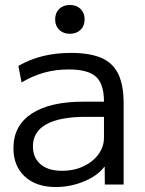

<svg xmlns="http://www.w3.org/2000/svg" viewBox="-20 -743 585 773"><path d="M204.7 10Q125.8 10 79.9 -32.3Q34.1 -74.5 34.1 -146.7Q34.1 -237.1 107.3 -285.4Q180.5 -333.7 316.2 -333.7H398.6Q398.6 -404.6 366.5 -434Q334.4 -463.4 257 -463.4Q204.2 -463.4 158.5 -450.8Q112.7 -438.2 66.8 -411.1L54 -477.7Q101.1 -504.6 153.1 -517.3Q205.1 -530 265.7 -530Q341.6 -530 388.4 -509.7Q435.2 -489.3 456.5 -444.5Q477.8 -399.7 477.8 -326.5V0H402L401.5 -70.8H399.4Q373 -35.5 318.3 -12.7Q263.6 10 204.7 10ZM230.2 -55.3Q277 -55.3 315.3 -73.1Q353.6 -91 376.1 -121.4Q398.6 -151.8 398.6 -189V-272.6H326.3Q220.1 -272.6 166.3 -242.5Q112.5 -212.4 112.5 -153.9Q112.5 -108.2 143.3 -81.7Q174.1 -55.3 230.2 -55.3ZM261.3 -607Q234.7 -607 218.3 -623Q202 -639 202 -665Q202 -691 218.3 -707Q234.7 -723 261.3 -723Q288 -723 304.4 -707Q320.7 -691 320.7 -665Q320.7 -639 304.4 -623Q288 -607 261.3 -607Z"/></svg>

Font: M PLUS 2 Thin
Style: Regular
Weight: 100
Designer: Coji Morishita
Foundry: UNDERFOREST DESIGN
Version: Version 1.001